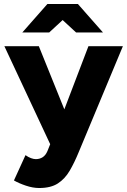

<svg xmlns="http://www.w3.org/2000/svg" viewBox="-20 -732 639 964"><path d="M177 212Q145 212 109.5 200Q74 188 50 174L108 47Q122 57 135.5 62Q149 67 160 67Q179 67 194 57.5Q209 48 218 27L232 -8L2 -500H175L303 -183L424 -500H597L376 30Q354 84 330 125Q306 166 270.5 189Q235 212 177 212ZM362 -569 219 -701V-712H371L497 -569ZM92 -569 218 -712H370V-701L227 -569Z"/></svg>

Font: Figtree ExtraBold
Style: Regular
Weight: 800
Designer: Erik Kennedy
Foundry: Erik Kennedy
Version: Version 2.002